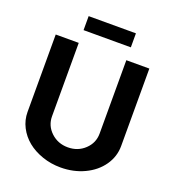

<svg xmlns="http://www.w3.org/2000/svg" viewBox="-163 -1050 1065 1183"><g transform="rotate(20 369.0 -458.0)"><path d="M213.9 -834V-925.8H523.9V-834ZM369.1 9.8Q305.7 9.8 248.8 -10Q191.9 -29.8 150.9 -63.2Q109.9 -96.7 85.9 -143.3Q62 -189.9 62 -242.2V-750H212.9V-269Q212.9 -207.5 258.3 -164.8Q303.7 -122.1 369.1 -122.1Q434.6 -122.1 479.7 -164.8Q524.9 -207.5 524.9 -269V-750H675.8V-242.2Q675.8 -172.9 635.3 -114.7Q594.7 -56.6 524.2 -23.4Q453.6 9.8 369.1 9.8Z"/></g></svg>

Font: Orkney
Style: Bold
Weight: 700
Designer: Samuel Oakes and Alfredo Marco Pradil
Foundry: Alfredo Marco Pradil
Version: 1.0